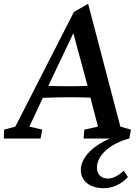

<svg xmlns="http://www.w3.org/2000/svg" viewBox="-36 -731 723 1013"><path d="M510 262C560 262 605 240 639 203L617 170C589 195 562 211 534 211C494 211 471 184 476 142C484 81 552 24 646 0L655 -47L599 -63L429 -711L354 -668L45 -63L-14 -47L-16 0H178L187 -47L119 -63L190 -215C236 -216 279 -218 321 -218C360 -218 400 -217 441 -216L481 -63L409 -47L405 0H543C456 38 399 93 391 154C384 215 430 262 510 262ZM219 -278 351 -556 426 -278C400 -277 367 -276 328 -276C282 -276 246 -277 219 -278Z"/></svg>

Font: TPK Tissa Web Medium
Style: Italic
Weight: 500
Italic angle: -7°
Designer: Jacques Le Bailly, Suppakit Chalermlarp | Katatrad Co.,Ltd.
Foundry: Jacques Le Bailly, Cadson Demak Co.,Ltd.
Version: Version 5.000;Glyphs 3.1.2 (3151)